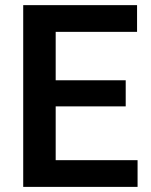

<svg xmlns="http://www.w3.org/2000/svg" viewBox="-20 -731 589 751"><path d="M197.8 -104.5H518.1V0H70.8V-710.9H516.1V-606.4H197.8V-417H471.7V-314.9H197.8Z"/></svg>

Font: Robert Sans
Style: Bold
Weight: 700
Designer: Christian Robertson (extended by Adam Twardoch)
Foundry: Google
Version: Version 12.135;April 2, 2019;FontCreator 11.5.0.2425 64-bit;